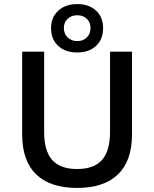

<svg xmlns="http://www.w3.org/2000/svg" viewBox="-20 -914 758 944"><path d="M629 -253Q629 -123 560 -56.5Q491 10 359 10Q227 10 158 -56.5Q89 -123 89 -253V-660H197V-266Q197 -172 236.5 -127.5Q276 -83 359 -83Q442 -83 481.5 -127.5Q521 -172 521 -266V-660H629ZM487 -776Q487 -721 452.5 -688.5Q418 -656 360 -656Q301 -656 266 -688.5Q231 -721 231 -776Q231 -829 266.5 -861.5Q302 -894 360 -894Q418 -894 452.5 -861.5Q487 -829 487 -776ZM294 -776Q294 -748 312.5 -730Q331 -712 360 -712Q389 -712 407 -730Q425 -748 425 -776Q425 -804 407 -821.5Q389 -839 360 -839Q331 -839 312.5 -821.5Q294 -804 294 -776Z"/></svg>

Font: Work Sans Medium
Style: Regular
Weight: 500
Designer: Wei Huang
Foundry: Wei Huang
Version: Version 1.500